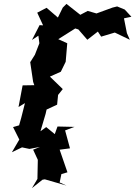

<svg xmlns="http://www.w3.org/2000/svg" viewBox="-20 -762 694 985"><path d="M631 -592 616 -668 654 -676 620 -713 581 -729 557 -723 475 -693 430 -706 392 -686 321 -742 302 -723 277 -672 219 -722 171 -697 201 -632 183 -633 144 -557 177 -579 182 -540 159 -481 135 -443 150 -342 156 -325 96 -324 75 -213 108 -233 89 -158 78 -119 47 -110 79 -46 41 19 93 -6 131 2 246 -20 219 -50 194 -54 188 -90 214 -178 219 -200 273 -225 278 -275 302 -305 236 -369 292 -394 317 -445 325 -540 279 -561 366 -616 382 -611 428 -558 482 -600 499 -574 569 -595 646 -558ZM286 174 295 131 326 122 286 6 339 -1 314 -93 362 -111 275 -113 261 -74 217 -110 161 -69 204 -16 150 6 174 58 172 156 144 203 198 160 210 158 321 190Z"/></svg>

Font: Asimov Aggro
Style: It
Weight: 500
Designer: Google
Version: Version 2.000980; 2014